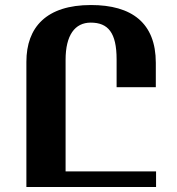

<svg xmlns="http://www.w3.org/2000/svg" viewBox="-20 -744 703 764"><path d="M601 -62H241V-506C241 -604 278 -654 341 -654C410 -654 444 -614 444 -508V-397H600V-494C600 -653 504 -724 342 -724C165 -724 85 -636 85 -498V0H601Z"/></svg>

Font: Noto Serif Armenian Condensed Extra
Style: Regular
Weight: 800
Width: 3
Designer: Monotype Design Team
Foundry: Monotype Imaging Inc.
Version: Version 1.901